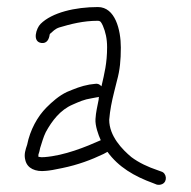

<svg xmlns="http://www.w3.org/2000/svg" viewBox="-20 -516 541 545"><path d="M268 -271C262.7 -277 256.7 -279.3 250 -278L234 -276C209.8 -271.7 191.8 -264 170 -255C147.5 -244.4 128 -227 112 -211C86.4 -185.4 65.5 -147.4 57 -105C52.7 -92 47.2 -77.8 52 -61C57.5 -38 80.4 -27.7 110 -31C120 -31.7 135.7 -34.3 157 -39C201.3 -48.1 239.2 -62.3 274 -79L285 -85C316.3 -41.9 361 -15.6 415 4L425 8C430.3 9.3 435.5 8.8 440.5 6.5C456.3 -0.9 452.8 -24.8 438 -29L427 -33C400.4 -41.9 374.2 -54.1 353 -70C327.1 -91.6 290 -129.6 290 -176C292.3 -203.8 297.2 -227.8 304 -255L312 -287C320.3 -316.8 323 -344.9 323 -381C323 -431.5 306.9 -496 258 -496C193.8 -496 127.7 -480.7 95 -448C83.1 -436.1 70.5 -397.6 97.5 -394C113 -391.9 119.4 -404.8 121 -418L122 -420C130 -426.7 135.8 -433.9 148 -438C180.3 -447.7 216.6 -457 257 -457C265.9 -457 267.4 -452.3 272 -443C279.5 -425.4 284 -406.2 284 -382C284 -336.9 276.5 -307.7 268 -271ZM261 -241C260.3 -238.3 260 -235.7 260 -233C256 -211.8 252.4 -199.3 251 -178C249.8 -159.4 258.9 -133.7 266 -118C223.3 -99 163.5 -74.4 106 -70C100 -69.3 94.3 -69.7 89 -71V-77C91 -82.3 92.7 -88.7 94 -96C98.6 -109.9 103 -127 110 -141C127.4 -172.9 150.8 -203.9 186 -219C204.7 -227.2 218.5 -233.7 240 -237L256 -240C258 -240 259.7 -240.3 261 -241Z"/></svg>

Font: Just Breathe
Style: Regular
Weight: 400
Foundry: Cannot Into Space Fonts
Version: Version 0.72